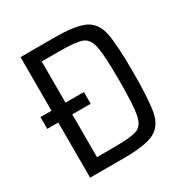

<svg xmlns="http://www.w3.org/2000/svg" viewBox="-159 -818 916 949"><g transform="rotate(-30 298.5 -344.0)"><path d="M23 0ZM86 -315H23V-382H86V-688H278Q401 -688 452 -662.5Q503 -637 517 -570.5Q531 -504 531 -344Q531 -184 517 -117.5Q503 -51 452 -25.5Q401 0 278 0H86ZM451 -344Q451 -485 440.5 -537.5Q430 -590 396 -603.5Q362 -617 269 -617H166V-382H271V-315H166V-71H269Q363 -71 396.5 -84.5Q430 -98 440.5 -150Q451 -202 451 -344Z"/></g></svg>

Font: Assailand
Style: Regular
Weight: 400
Designer: Hector Gatti with collaboration of the Omnibus-Type team
Foundry: Omnibus-Type
Version: Version 0.072;October 19, 2019;FontCreator 12.0.0.2547 64-bi